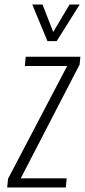

<svg xmlns="http://www.w3.org/2000/svg" viewBox="-20 -829 375 849"><path d="M189.9 -647 122.6 -809.1H168L215.3 -687.5L287.6 -809.1H332.5L230.5 -647ZM11.7 0 15.6 -38.6 276.9 -537.1H89.8L93.8 -578.1H335.4L332 -543.5L71.8 -40.5H274.9L271 0Z"/></svg>

Font: Oswald
Style: Extra-Light
Weight: 200
Designer: Vernon Adams
Foundry: Vernon Adams
Version: 3.0; ttfautohint (v0.94.23-7a4d-dirty) -l 8 -r 50 -G 200 -x 